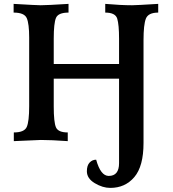

<svg xmlns="http://www.w3.org/2000/svg" viewBox="-20 -713 873 970"><path d="M537.1 236.3Q498.5 236.3 458.7 212.4Q418.9 188.5 418.9 152.3Q418.9 123 432.6 108.4Q446.3 93.8 465.8 93.8Q488.3 175.8 529.3 175.8Q581.5 175.8 581.5 111.3V-315.4H251.5V-175.3Q251.5 -95.7 262.7 -69.8Q273.9 -43.9 322.3 -43.9V0Q238.3 -5.9 186.5 -5.9Q170.4 -5.9 49.8 0V-43.9Q103 -43.9 115.2 -71.8Q127.4 -99.6 127.4 -176.3V-522.9Q127.4 -593.3 115.2 -621.3Q103 -649.4 48.8 -649.4V-693.4Q165 -686.5 185.5 -686.5Q216.3 -686.5 326.2 -693.4V-649.4Q273.9 -649.4 262.7 -622.3Q251.5 -595.2 251.5 -517.6V-389.6H581.5V-517.6Q581.5 -587.9 572.3 -618.7Q563 -649.4 511.7 -649.4V-693.4Q589.8 -686.5 647.5 -686.5Q668 -686.5 779.3 -693.4V-649.4Q729 -649.4 717 -618.9Q705.1 -588.4 705.1 -510.7V9.3Q705.1 127 658.7 181.6Q612.3 236.3 537.1 236.3Z"/></svg>

Font: Kelvinch
Style: Bold
Weight: 700
Designer: Paul James Miller
Foundry: High-Logic / Made with FontCreator
Version: Version 3.501;March 28, 2021;FontCreator 13.0.0.2683 64-bit